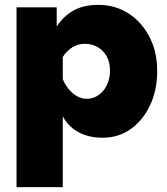

<svg xmlns="http://www.w3.org/2000/svg" viewBox="-20 -556 687 789"><path d="M402 10Q345 10 303 -12.5Q261 -35 238 -78V213H48V-526H213V-447Q241 -490 282.5 -513Q324 -536 383 -536Q436 -536 480 -516Q524 -496 557 -459Q590 -422 608 -373Q626 -324 626 -265Q626 -186 597 -124Q568 -62 517.5 -26Q467 10 402 10ZM336 -150Q357 -150 374.5 -159Q392 -168 405 -184Q418 -200 425 -221Q432 -242 432 -266Q432 -291 424.5 -311Q417 -331 403 -345.5Q389 -360 370 -368Q351 -376 328 -376Q315 -376 302.5 -372.5Q290 -369 279 -362.5Q268 -356 257.5 -346Q247 -336 238 -322V-231Q247 -208 262.5 -189.5Q278 -171 297 -160.5Q316 -150 336 -150Z"/></svg>

Font: Raleway Thin Black
Style: Regular
Weight: 900
Version: Version 4.026